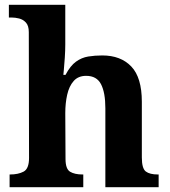

<svg xmlns="http://www.w3.org/2000/svg" viewBox="-20 -780 707 800"><path d="M20 0V-53H22Q56 -53 78.5 -65Q101 -77 101 -122L100 -646Q100 -673 88 -686Q76 -699 59.5 -703Q43 -707 29 -707H17V-760H252V-595Q252 -569 250 -539.5Q248 -510 246 -489Q244 -468 244 -468H253Q273 -506 296.5 -523Q320 -540 347.5 -544.5Q375 -549 406 -549Q483 -549 527 -503Q571 -457 571 -356V-124Q571 -78 587.5 -65.5Q604 -53 638 -53H641V0H419V-329Q419 -394 401 -429Q383 -464 339 -464Q306 -464 287 -442.5Q268 -421 260 -385.5Q252 -350 252 -309L253 -118Q253 -76 272 -64.5Q291 -53 324 -53H327V0Z"/></svg>

Font: Noto Serif Yezidi
Style: Bold
Weight: 700
Designer: Dalton Maag Ltd
Foundry: Dalton Maag Ltd
Version: Version 1.001; ttfautohint (v1.8.4.7-5d5b)